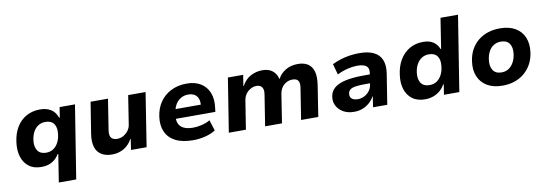

<svg xmlns="http://www.w3.org/2000/svg" viewBox="-63 -1148 5039 1771"><g transform="rotate(-10 2457.0 -262.5)"><path d="M371 180 412 -81H407Q388 -50 363 -29.5Q338 -9 307 1Q276 11 239 11Q167 11 121.5 -24.5Q76 -60 58 -119.5Q40 -179 50 -252Q60 -333 95 -391.5Q130 -450 186.5 -482Q243 -514 317 -514Q378 -514 419 -487.5Q460 -461 478 -408L484 -409L499 -504H643L534 180ZM304 -111Q343 -111 371 -129Q399 -147 417.5 -180.5Q436 -214 441 -258Q450 -320 425.5 -356Q401 -392 346 -392Q308 -392 279 -374Q250 -356 232 -323Q214 -290 208 -246Q200 -184 225 -147.5Q250 -111 304 -111Z M902 11Q842 11 802 -13.5Q762 -38 746.5 -87Q731 -136 742 -209L789 -503H952L907 -216Q902 -187 907 -166Q912 -145 929 -134Q946 -123 974 -123Q1004 -123 1031 -138.5Q1058 -154 1076.5 -179Q1095 -204 1099 -234L1141 -503H1304L1225 0H1079L1094 -101H1090Q1060 -45 1010.5 -17Q961 11 902 11Z M1662 11Q1559 11 1495 -22.5Q1431 -56 1404.5 -116Q1378 -176 1389 -256Q1399 -332 1438 -390Q1477 -448 1541.5 -481Q1606 -514 1691 -514Q1767 -514 1820.5 -481.5Q1874 -449 1898 -389Q1922 -329 1910 -243L1906 -211H1511L1525 -300H1798L1783 -282Q1790 -323 1780.5 -352Q1771 -381 1747 -396.5Q1723 -412 1686 -412Q1649 -412 1619 -395Q1589 -378 1570 -348Q1551 -318 1544 -278L1540 -253Q1531 -203 1544 -170Q1557 -137 1591 -120Q1625 -103 1679 -103Q1719 -103 1762 -113.5Q1805 -124 1839 -144L1871 -43Q1826 -15 1770 -2Q1714 11 1662 11Z M1995 0 2075 -503H2218L2202 -401H2206Q2238 -460 2289 -487Q2340 -514 2399 -514Q2458 -514 2494 -485Q2530 -456 2540 -408L2544 -410Q2569 -457 2617.5 -485.5Q2666 -514 2732 -514Q2789 -514 2826 -489.5Q2863 -465 2876.5 -415.5Q2890 -366 2878 -289L2833 0H2672L2717 -286Q2723 -318 2719 -338.5Q2715 -359 2700.5 -370Q2686 -381 2658 -381Q2625 -381 2599 -366Q2573 -351 2557 -327Q2541 -303 2535 -270L2493 0H2335L2380 -286Q2386 -318 2380.5 -338.5Q2375 -359 2360 -370Q2345 -381 2320 -381Q2296 -381 2275.5 -371.5Q2255 -362 2238.5 -347Q2222 -332 2212 -312.5Q2202 -293 2198 -271L2155 0Z M3168 11Q3110 11 3068.5 -12.5Q3027 -36 3006 -74.5Q2985 -113 2992 -160Q2998 -209 3034.5 -241Q3071 -273 3140.5 -288.5Q3210 -304 3315 -304H3389L3377 -223H3315Q3263 -223 3227 -218.5Q3191 -214 3172 -200.5Q3153 -187 3150 -160Q3146 -131 3165.5 -114.5Q3185 -98 3222 -98Q3253 -98 3281.5 -112Q3310 -126 3330 -151.5Q3350 -177 3355 -212L3371 -314Q3379 -362 3352.5 -382.5Q3326 -403 3268 -403Q3228 -403 3180.5 -392Q3133 -381 3079 -355L3051 -456Q3090 -475 3131.5 -488Q3173 -501 3217.5 -507.5Q3262 -514 3308 -514Q3389 -514 3441 -489Q3493 -464 3514.5 -413Q3536 -362 3524 -284L3479 0H3346L3361 -100H3358Q3339 -65 3310.5 -40.5Q3282 -16 3246.5 -2.5Q3211 11 3168 11Z M3834 11Q3760 11 3713.5 -24Q3667 -59 3648.5 -118.5Q3630 -178 3641 -253Q3651 -332 3686 -390.5Q3721 -449 3776.5 -481.5Q3832 -514 3905 -514Q3963 -514 4000 -489Q4037 -464 4052 -422L4058 -423L4102 -705H4266L4154 0H4010L4025 -95H4019Q3999 -59 3970 -35.5Q3941 -12 3906 -0.5Q3871 11 3834 11ZM3895 -111Q3934 -111 3962 -129Q3990 -147 4008.5 -180.5Q4027 -214 4032 -258Q4041 -320 4016.5 -356Q3992 -392 3937 -392Q3900 -392 3871 -374Q3842 -356 3823.5 -323Q3805 -290 3799 -246Q3791 -184 3815.5 -147.5Q3840 -111 3895 -111Z M4560 11Q4473 11 4415.5 -23Q4358 -57 4332.5 -117.5Q4307 -178 4318 -255Q4326 -318 4352 -366Q4378 -414 4418.5 -447Q4459 -480 4510.5 -497Q4562 -514 4622 -514Q4709 -514 4766.5 -480.5Q4824 -447 4849 -387.5Q4874 -328 4864 -250Q4856 -187 4829.5 -139Q4803 -91 4763 -57.5Q4723 -24 4671.5 -6.5Q4620 11 4560 11ZM4570 -111Q4609 -111 4637 -129.5Q4665 -148 4683.5 -181Q4702 -214 4708 -258Q4716 -320 4691.5 -356Q4667 -392 4612 -392Q4574 -392 4545 -374.5Q4516 -357 4498 -324Q4480 -291 4474 -247Q4466 -185 4490.5 -148Q4515 -111 4570 -111Z"/></g></svg>

Font: Nunito Sans 7pt ExtraBold
Style: Italic
Weight: 800
Italic angle: -9°
Designer: Vernon Adams
Foundry: Vernon Adams
Version: Version 3.101;gftools[0.9.27]